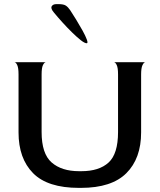

<svg xmlns="http://www.w3.org/2000/svg" viewBox="-20 -902 775 932"><path d="M363 10Q211 10 140.5 -61.5Q70 -133 70 -259V-541Q70 -573 63.5 -586.5Q57 -600 50 -600H202Q195 -599 188.5 -586Q182 -573 182 -541V-261Q182 -156 230.5 -113.5Q279 -71 364 -71H375Q461 -71 507 -113Q553 -155 553 -261V-541Q553 -573 546.5 -586.5Q540 -600 533 -600H685Q678 -599 671.5 -585.5Q665 -572 665 -540V-259Q665 -133 593.5 -61.5Q522 10 373 10ZM401 -692Q391 -692 372 -707Q353 -722 329.5 -745Q306 -768 282.5 -794Q259 -820 241 -842Q225 -861 231 -871.5Q237 -882 254 -882H264Q289 -882 300 -874.5Q311 -867 321 -852Q333 -834 349.5 -807Q366 -780 380.5 -754Q395 -728 401.5 -710Q408 -692 401 -692Z"/></svg>

Font: Red Rose
Style: Regular
Weight: 400
Designer: Jaikishan Patel
Version: Version 2.000; ttfautohint (v1.8.3)